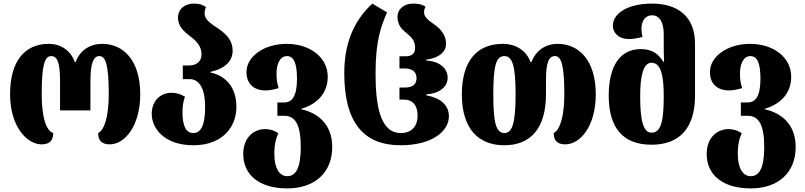

<svg xmlns="http://www.w3.org/2000/svg" viewBox="-20 -794 4477 1068"><path d="M211 9C259 9 276 -16 276 -54C235 -67 212 -146 212 -270C212 -434 229 -482 265 -482C301 -482 314 -440 314 -341V-180H483V-341C483 -440 499 -482 533 -482C567 -482 585 -434 585 -270C585 -151 562 -71 526 -54C526 -18 541 9 590 9C675 9 760 -94 760 -270C760 -458 667 -550 548 -550C479 -550 424 -513 401 -449H396C373 -513 319 -550 251 -550C121 -550 36 -458 36 -270C36 -92 129 9 211 9Z M1056 14C1224 14 1295 -95 1295 -198C1295 -312 1233 -373 1150 -391V-394C1233 -413 1274 -454 1274 -512C1274 -578 1227 -613 1184 -642C1149 -665 1118 -687 1118 -719C1118 -731 1120 -741 1126 -754C1109 -767 1091 -774 1058 -774C1006 -774 970 -742 970 -695C970 -647 1005 -617 1042 -589C1073 -565 1101 -537 1101 -491C1101 -455 1075 -430 1034 -430H997V-354H1034C1083 -354 1121 -312 1121 -198C1121 -98 1098 -54 1055 -54C1015 -54 995 -93 995 -170C995 -201 999 -231 1009 -256C987 -270 959 -278 935 -278C874 -278 824 -235 824 -160C824 -81 893 14 1056 14Z M1577 254C1731 254 1828 167 1828 23C1828 -111 1737 -169 1656 -186V-189C1739 -213 1803 -271 1803 -367C1803 -474 1706 -550 1574 -550C1450 -550 1351 -481 1351 -393C1351 -327 1393 -291 1457 -291C1479 -291 1504 -296 1530 -304C1522 -329 1518 -350 1518 -385C1518 -433 1535 -482 1576 -482C1615 -482 1632 -440 1632 -356C1632 -259 1605 -224 1561 -224H1523V-150H1561C1626 -150 1653 -94 1653 25C1653 139 1626 186 1578 186C1533 186 1506 139 1506 63C1506 8 1515 -24 1528 -53C1508 -67 1482 -76 1456 -76C1393 -76 1333 -31 1333 63C1333 178 1422 254 1577 254Z M2208 14C2387 14 2477 -66 2477 -147C2477 -210 2430 -249 2351 -264V-269C2423 -274 2470 -309 2470 -362C2470 -415 2423 -454 2351 -457V-462C2423 -472 2461 -505 2461 -550C2461 -609 2420 -641 2386 -665C2359 -684 2339 -702 2339 -725C2339 -738 2341 -745 2347 -757C2331 -768 2310 -774 2277 -774C2226 -774 2191 -742 2191 -701C2191 -659 2211 -634 2238 -613C2268 -588 2289 -568 2289 -529C2289 -500 2275 -481 2237 -481H2202V-413H2234C2276 -413 2297 -391 2297 -360C2297 -326 2277 -307 2232 -307H2202V-240H2227C2275 -240 2303 -208 2303 -151C2303 -95 2272 -54 2210 -54C2092 -54 2069 -213 2069 -387C2069 -574 2102 -653 2133 -725L2051 -774C1971 -699 1895 -586 1895 -387C1895 -112 2003 14 2208 14Z M2785 14C2931 14 3017 -79 3017 -270V-348C3017 -447 3033 -482 3067 -482C3104 -482 3119 -426 3119 -269C3119 -151 3096 -71 3060 -54C3060 -18 3075 9 3124 9C3209 9 3294 -94 3294 -269C3294 -458 3201 -550 3082 -550C3014 -550 2961 -513 2936 -449H2931C2908 -513 2849 -550 2776 -550C2635 -550 2549 -457 2549 -269C2549 -79 2640 14 2785 14ZM2786 -54C2739 -54 2724 -111 2724 -269C2724 -428 2739 -482 2786 -482C2830 -482 2848 -428 2848 -269C2848 -111 2830 -54 2786 -54Z M3604 11C3759 11 3846 -80 3846 -262V-551C3846 -706 3746 -774 3607 -774C3469 -774 3389 -718 3389 -651C3389 -619 3413 -577 3479 -577C3501 -577 3527 -581 3554 -589C3550 -604 3548 -619 3548 -633C3548 -675 3568 -709 3607 -709C3650 -709 3672 -668 3672 -604V-563C3672 -527 3672 -481 3674 -451H3669C3645 -491 3610 -521 3545 -521C3428 -521 3366 -426 3366 -262C3366 -81 3447 11 3604 11ZM3604 -56C3558 -56 3541 -124 3541 -258C3541 -373 3558 -445 3604 -445C3659 -445 3672 -366 3672 -259C3672 -126 3659 -56 3604 -56Z M4155 254C4309 254 4406 167 4406 23C4406 -111 4315 -169 4234 -186V-189C4317 -213 4381 -271 4381 -367C4381 -474 4284 -550 4152 -550C4028 -550 3929 -481 3929 -393C3929 -327 3971 -291 4035 -291C4057 -291 4082 -296 4108 -304C4100 -329 4096 -350 4096 -385C4096 -433 4113 -482 4154 -482C4193 -482 4210 -440 4210 -356C4210 -259 4183 -224 4139 -224H4101V-150H4139C4204 -150 4231 -94 4231 25C4231 139 4204 186 4156 186C4111 186 4084 139 4084 63C4084 8 4093 -24 4106 -53C4086 -67 4060 -76 4034 -76C3971 -76 3911 -31 3911 63C3911 178 4000 254 4155 254Z"/></svg>

Font: Noto Serif Georgian Condensed Black
Style: Regular
Weight: 900
Width: 3
Designer: Monotype Design Team, Akaki Razmadze
Foundry: Google LLC
Version: Version 2.003